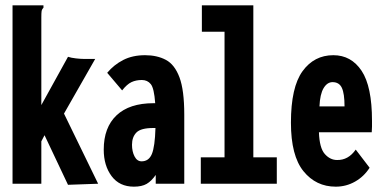

<svg xmlns="http://www.w3.org/2000/svg" viewBox="-20 -689 1440 720"><path d="M147 -182 135 -159V0H27V-669H143V-660Q137 -654 136 -647Q135 -640 135 -623V-295L235 -476Q247 -472 265 -470Q283 -468 295 -468H337L220 -263L348 0L235 4Z M482 11Q428 11 398.5 -28.5Q369 -68 369 -128Q369 -211 417 -256.5Q465 -302 556 -302Q558 -302 562 -302Q558 -358 545.5 -373.5Q533 -389 512 -389Q490 -389 473 -381Q456 -373 438 -350L382 -416Q407 -446 442 -464Q477 -482 524 -482Q569 -482 602 -464.5Q635 -447 653 -399Q671 -351 671 -259V0H564V-33Q548 -10 530 0.5Q512 11 482 11ZM475 -146Q475 -121 484.5 -102.5Q494 -84 511 -84Q538 -84 549.5 -111.5Q561 -139 563 -209Q557 -209 555 -209Q508 -209 491.5 -192Q475 -175 475 -146Z M733 0V-99H822V-570H737V-669H930V-99H1018V0Z M1239 11Q1165 11 1118 -47Q1071 -105 1071 -229Q1071 -362 1114.5 -422Q1158 -482 1230 -482Q1297 -482 1336 -423.5Q1375 -365 1375 -236Q1375 -225 1375 -214Q1375 -203 1374 -193H1176Q1178 -134 1198 -111.5Q1218 -89 1244 -89Q1286 -88 1314 -128L1366 -60Q1345 -27 1311.5 -8Q1278 11 1239 11ZM1178 -290H1272Q1272 -338 1262 -359.5Q1252 -381 1227 -381Q1207 -381 1193.5 -358.5Q1180 -336 1178 -290Z"/></svg>

Font: Inconsolata ExtraCondensed Black
Style: Regular
Weight: 900
Width: 2
Monospace: yes
Designer: Raph Levien, Cyreal, Brenton Simpson
Foundry: Raph Levien, Cyreal, Google
Version: Version 3.001; ttfautohint (v1.8.2.53-6de2)